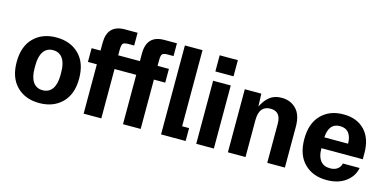

<svg xmlns="http://www.w3.org/2000/svg" viewBox="-69 -1083 2961 1470"><g transform="rotate(15 1411.5 -347.5)"><path d="M463.9 -58.1Q395.5 9.8 284.2 9.8Q172.9 9.8 105 -58.1Q37.1 -126 37.1 -250Q37.1 -374 105 -441.9Q172.9 -509.8 284.2 -509.8Q395.5 -509.8 463.9 -441.9Q532.2 -374 532.2 -250Q532.2 -126 463.9 -58.1ZM182.1 -237.8Q182.1 -167 208.5 -129.4Q234.9 -91.8 284.2 -91.8Q333.5 -91.8 360.4 -129.6Q387.2 -167.5 387.2 -237.8V-263.2Q387.2 -333 360.4 -371.1Q333.5 -409.2 284.2 -409.2Q234.9 -409.2 208.5 -371.1Q182.1 -333 182.1 -263.2Z M634.8 -561Q634.8 -705.1 773.9 -705.1H873.5V-604H828.6Q794.4 -604 784.7 -593Q774.9 -582 774.9 -542V-500H946.8V-561Q946.8 -705.1 1085.9 -705.1H1185.5V-604H1140.6Q1106.4 -604 1096.7 -593Q1086.9 -582 1086.9 -542V-500H1176.8V-391.1H1086.9V0H946.8V-391.1H774.9V0H634.8V-391.1H564V-500H634.8Z M1248.5 0V-705.1H1388.2V-102.1H1443.4V0Z M1527.3 0V-500H1667V0ZM1525.4 -573.2H1669.4V-701.2H1525.4Z M1778.3 0V-500H1909.2L1913.1 -398.9Q1925.3 -423.3 1938.7 -441.9Q1952.1 -460.4 1970.7 -476.6Q1989.3 -492.7 2014.2 -501.2Q2039.1 -509.8 2069.3 -509.8Q2140.1 -509.8 2185.1 -463.4Q2230 -417 2230 -325.2V0H2090.3V-310.1Q2090.3 -407.2 2008.3 -407.2Q1918 -407.2 1918 -293V0Z M2562 9.8Q2451.2 9.8 2384 -57.9Q2316.9 -125.5 2316.9 -250Q2316.9 -374 2383.3 -441.9Q2449.7 -509.8 2558.6 -509.8Q2666.5 -509.8 2728 -445.3Q2789.6 -380.9 2789.6 -265.1V-215.8H2461.9V-210.9Q2461.9 -150.9 2487.8 -117.4Q2513.7 -84 2564.9 -84Q2601.1 -84 2623.3 -101.1Q2645.5 -118.2 2650.9 -145H2783.7Q2770.5 -76.2 2711.4 -33.2Q2652.3 9.8 2562 9.8ZM2461.9 -301.8H2649.9Q2649.9 -354.5 2626.5 -385.3Q2603 -416 2556.6 -416Q2511.2 -416 2487.8 -386Q2464.4 -356 2461.9 -301.8Z"/></g></svg>

Font: TASA Orbiter Text
Style: Bold
Weight: 700
Designer: Weizhong Zhang
Version: Version 1.000;Glyphs 3.1.2 (3151)